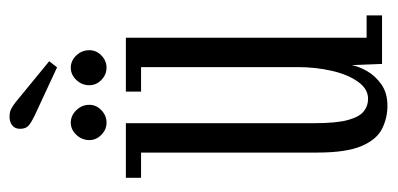

<svg xmlns="http://www.w3.org/2000/svg" viewBox="-230 -570 812 392"><g transform="rotate(-90 176.0 -374.0)"><path d="M156 11Q131 11 109 0Q87 -11 73.8 -42Q60.5 -73 60.5 -132.5V-492H9V-523H120.5V-138.5Q120.5 -93 127 -69.5Q133.5 -46 144.8 -37.2Q156 -28.5 170 -28.5Q190.5 -28.5 205.2 -49.2Q220 -70 227.5 -103Q235 -136 235 -172.5V-492H185V-523H295V-31.5H340.5V0H241.5L239 -62Q236.5 -47.5 226.8 -30.5Q217 -13.5 199.5 -1.2Q182 11 156 11ZM234 -562.5Q219.5 -562.5 208.8 -573Q198 -583.5 198 -597.5Q198 -613 208.8 -624.2Q219.5 -635.5 234 -635.5Q248 -635.5 258.8 -624.2Q269.5 -613 269.5 -597.5Q269.5 -583.5 258.8 -573Q248 -562.5 234 -562.5ZM121.5 -562.5Q107.5 -562.5 96.8 -573Q86 -583.5 86 -597.5Q86 -613 96.8 -624.2Q107.5 -635.5 121.5 -635.5Q136 -635.5 147 -624.2Q158 -613 158 -597.5Q158 -583.5 147 -573Q136 -562.5 121.5 -562.5ZM234.5 -663.5 135.5 -709.5Q123 -715.5 116 -721.2Q109 -727 109 -739Q109 -749.5 116 -755Q123 -760.5 133.5 -760.5Q143.5 -760.5 150 -757Q156.5 -753.5 163.5 -748L247 -679.5Z"/></g></svg>

Font: Imbue Light
Style: Regular
Weight: 300
Designer: Tyler Finck
Foundry: Etcetera Type Company
Version: Version 1.102